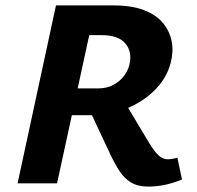

<svg xmlns="http://www.w3.org/2000/svg" viewBox="-20 -678 729 710"><path d="M45 0 187 -658H400Q467 -658 512.5 -640.5Q558 -623 583 -592.5Q608 -562 615 -524Q622 -486 611 -445Q599 -400 570 -364.5Q541 -329 500.5 -303.5Q460 -278 414 -265Q368 -252 320 -252H157L178 -351H341Q376 -351 401 -365Q426 -379 441 -400.5Q456 -422 460 -446Q468 -491 441.5 -519.5Q415 -548 357 -548H310L191 0ZM529 12Q490 12 465 -3Q440 -18 422.5 -44.5Q405 -71 389 -105L304 -286L423 -331L530 -152Q543 -130 555 -115.5Q567 -101 578 -95Q589 -89 599 -89Q606 -89 616.5 -90.5Q627 -92 636 -95L653 -14Q615 1 585 6.5Q555 12 529 12Z"/></svg>

Font: Ysabeau ExtraBold
Style: Italic
Weight: 800
Italic angle: -12°
Designer: Christian Thalmann (Catharsis Fonts)
Version: Version 2.002